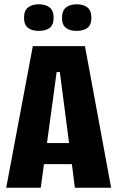

<svg xmlns="http://www.w3.org/2000/svg" viewBox="-20 -875 547 895"><path d="M9 0 133 -660H376L498 0H329L315 -110H185L170 0ZM244 -539 199 -208H302L259 -539ZM337 -731Q306 -731 287.5 -745Q269 -759 269 -792Q269 -825 287.5 -840Q306 -855 337 -855Q370 -855 388 -840Q406 -825 406 -792Q406 -759 387.5 -745Q369 -731 337 -731ZM161 -731Q129 -731 110.5 -745Q92 -759 92 -793Q92 -825 110.5 -840Q129 -855 161 -855Q193 -855 211.5 -840Q230 -825 230 -793Q230 -759 211.5 -745Q193 -731 161 -731Z"/></svg>

Font: Bricolage Grotesque 12pt Condensed ExtraBold
Style: Regular
Weight: 800
Width: 3
Designer: Mathieu Triay
Foundry: Atelier Triay
Version: Version 1.001; ttfautohint (v1.8.4.7-5d5b);gftools[0.9.33.de